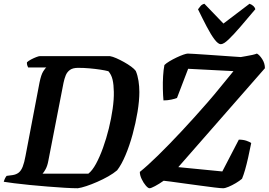

<svg xmlns="http://www.w3.org/2000/svg" viewBox="-31 -1003 1432 1023"><path d="M383.5 0Q357 0 314.2 -2.5Q271.5 -5 222.8 -9Q174 -13 127 -17.5Q80 -22 43.5 -26.8Q7 -31.5 -11 -34.5Q-8.5 -44 -4 -53Q0.5 -62 4.5 -66L35.5 -70Q55.5 -73 68.5 -83.2Q81.5 -93.5 90 -115Q98.5 -136.5 105 -172.5L179.5 -563Q188 -605 199.5 -623Q211 -641 216 -643.5H119Q116.5 -648 114.2 -655Q112 -662 112.5 -671Q120 -678.5 134.2 -686Q148.5 -693.5 162.2 -698.8Q176 -704 181.5 -704H554.5Q569 -701.5 589 -692.8Q609 -684 630 -672.2Q651 -660.5 668 -648Q685 -635.5 692.5 -625Q702.5 -601 707 -571.8Q711.5 -542.5 711.5 -512.5Q711.5 -466 701.8 -406.8Q692 -347.5 675.5 -287Q659 -226.5 637.5 -175.8Q616 -125 593 -95.5Q573.5 -79 545.8 -63.2Q518 -47.5 487.2 -34Q456.5 -20.5 429.2 -11.5Q402 -2.5 383.5 0ZM195.5 -77.5H439.5Q460.5 -93.5 480.5 -130.2Q500.5 -167 518 -215.8Q535.5 -264.5 548.8 -318.2Q562 -372 569.2 -423Q576.5 -474 575.5 -514Q575 -551.5 568.8 -578.5Q562.5 -605.5 546.5 -623.5Q530 -628 503.5 -632Q477 -636 446.2 -638.8Q415.5 -641.5 385 -641.5Q357 -641.5 341.8 -630.5Q326.5 -619.5 319.2 -601.5Q312 -583.5 307.5 -562L226.5 -146Q221.5 -119 212.2 -102Q203 -85 195.5 -77.5ZM766 0Q758 0 745.8 -14.2Q733.5 -28.5 723.8 -49Q714 -69.5 714 -87Q754 -119 811.2 -175Q868.5 -231 936.5 -303.8Q1004.5 -376.5 1075.5 -458Q1110.5 -498 1146.5 -542.8Q1182.5 -587.5 1213 -624L971.5 -636.5L912 -481Q903 -477 882.5 -472.5Q862 -468 840 -468Q837.5 -494.5 836.8 -529Q836 -563.5 838 -597.5Q840 -631.5 845 -656.5Q854.5 -666 872 -676.5Q889.5 -687 909.5 -696.5Q929.5 -706 946 -711.8Q962.5 -717.5 969.5 -717.5Q977 -717.5 1005 -715.8Q1033 -714 1071 -711.5Q1109 -709 1147.2 -706.2Q1185.5 -703.5 1214.5 -701.5Q1243.5 -699.5 1252 -699Q1262.5 -701 1279.2 -703.8Q1296 -706.5 1312.8 -710.2Q1329.5 -714 1338 -717.5Q1352 -710 1366.2 -687.8Q1380.5 -665.5 1380.5 -639.5L919 -112.5L1153.5 -89.5L1241.5 -259Q1265 -259 1282.2 -253Q1299.5 -247 1307.5 -241Q1299.5 -200 1291.2 -163.5Q1283 -127 1274.8 -98.2Q1266.5 -69.5 1258.5 -50.5Q1245 -39 1225.2 -27.2Q1205.5 -15.5 1187 -7.8Q1168.5 0 1157.5 0Q1145.5 0 1112.5 -4Q1079.5 -8 1037.2 -13.8Q995 -19.5 953 -25.2Q911 -31 880.5 -35.2Q850 -39.5 841 -40Q817 -23 795.2 -11.5Q773.5 0 766 0ZM1145.5 -767.5Q1131.5 -767.5 1112.2 -792.8Q1093 -818 1070.8 -860.5Q1048.5 -903 1024 -953.5Q1031.5 -963.5 1038.2 -971.5Q1045 -979.5 1058 -983L1159.5 -877.5L1298.5 -983Q1312 -978 1319.8 -970.2Q1327.5 -962.5 1329.5 -954Q1286.5 -903 1250 -860.5Q1213.5 -818 1187 -792.8Q1160.5 -767.5 1145.5 -767.5Z"/></svg>

Font: Texturina Medium
Style: Italic
Weight: 500
Italic angle: -11°
Designer: Guillermo Torres Carreño
Foundry: Omnibus-Type
Version: Version 1.002